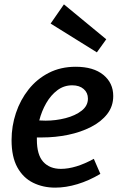

<svg xmlns="http://www.w3.org/2000/svg" viewBox="-20 -849 550 880"><path d="M233 11Q177 11 131.5 -11.5Q86 -34 59.5 -82Q33 -130 33 -207Q33 -271 53 -331Q73 -391 111 -439Q149 -487 203.5 -515Q258 -543 327 -543Q408 -543 453.5 -506Q499 -469 499 -409Q499 -362 471.5 -326.5Q444 -291 397 -267Q350 -243 292 -231Q234 -219 172 -219Q158 -219 149 -219Q149 -215 149 -209Q149 -139 178.5 -107Q208 -75 259 -75Q326 -75 410 -121L440 -52Q388 -21 335 -5Q282 11 233 11ZM311 -458Q273 -458 243 -435.5Q213 -413 192 -376.5Q171 -340 160 -297Q174 -296 189 -296Q236 -296 280.5 -307.5Q325 -319 354 -341.5Q383 -364 383 -397Q383 -424 363.5 -441Q344 -458 311 -458ZM273 -829 467 -669 424 -609 212 -741Z"/></svg>

Font: Bitter SemiBold
Style: Italic
Weight: 600
Italic angle: -9°
Designer: Sol Matas, and Bitter project Authors
Foundry: Sol Matas
Version: Version 2.001